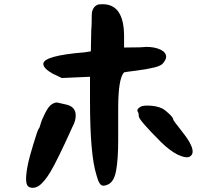

<svg xmlns="http://www.w3.org/2000/svg" viewBox="-20 -889 1040 913"><path d="M104 -39Q104 -66 114 -114Q118 -135 138 -201.5Q158 -268 164 -277Q168 -280 172 -296Q178 -319 195 -352Q212 -385 226 -393Q244 -404 254 -401Q266 -398 294 -392Q340 -382 340 -340Q340 -314 326 -289Q254 -129 220 -72Q190 -22 164 -5Q150 4 136 4Q118 4 111 -6Q104 -16 104 -39ZM186 -585Q186 -624 380 -640Q386 -641 388 -641L412 -645L414 -746Q416 -766 416 -792Q416 -818 417 -828.5Q418 -839 425 -850.5Q432 -862 448 -868Q454 -869 468 -869Q570 -869 570 -716V-663L646 -664Q666 -666 676 -666Q716 -666 743 -653Q770 -640 770 -619Q770 -607 758 -592Q750 -577 713 -568Q676 -559 627 -553Q578 -547 570 -545Q542 -516 542 -373Q542 -349 542 -298Q542 -247 542 -222Q542 -131 532 -77Q522 -23 492 -11Q480 -6 472 -6Q466 -6 462 -8.5Q458 -11 454 -17Q450 -23 448 -27.5Q446 -32 443 -42.5Q440 -53 438 -59Q408 -155 408 -408V-524L274 -518L230 -539Q186 -564 186 -585ZM636 -356Q628 -367 642 -377Q652 -387 680 -387Q724 -387 754 -372Q766 -365 785 -347Q804 -329 804 -320Q804 -316 840 -271Q896 -202 896 -169Q896 -156 888 -148.5Q880 -141 868 -141Q852 -141 822 -155Q786 -174 746 -213Q640 -319 640 -336Q640 -350 636 -356Z"/></svg>

Font: NaniFont Regular
Style: Regular
Weight: 400
Designer: Nanigashitei
Version: Version 1.036